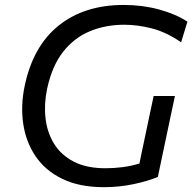

<svg xmlns="http://www.w3.org/2000/svg" viewBox="-20 -746 778 776"><path d="M400 10.5Q301 10.5 232 -23Q163 -56.5 123.8 -114.5Q84.5 -172.5 73.8 -246.2Q63 -320 80 -400Q114 -560.5 217.8 -643.2Q321.5 -726 480 -726Q556 -726 623.5 -707.5Q691 -689 737.5 -658.5L712 -575Q653.5 -615.5 595.2 -630.8Q537 -646 482.5 -646Q405.5 -646 342 -619.2Q278.5 -592.5 234.2 -535.5Q190 -478.5 170.5 -387.5Q157.5 -326 164 -268.2Q170.5 -210.5 198.5 -165Q226.5 -119.5 278 -92.8Q329.5 -66 406 -66Q441.5 -66 475.8 -70.5Q510 -75 543.5 -85Q550 -117.5 556 -145.5Q562 -173.5 568 -202Q578 -249.5 585.5 -285.2Q593 -321 601 -358H687Q679 -321 671.5 -285.2Q664 -249.5 654 -202Q645.5 -162.5 637.2 -122.5Q629 -82.5 618 -31Q579.5 -14.5 521 -2Q462.5 10.5 400 10.5Z"/></svg>

Font: Commissioner
Style: Italic
Weight: 400
Italic angle: -12°
Designer: Kostas Bartsokas
Foundry: Kostas Bartsokas
Version: Version 1.000; ttfautohint (v1.8.3)